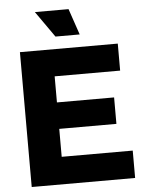

<svg xmlns="http://www.w3.org/2000/svg" viewBox="-61 -986 784 1034"><g transform="rotate(-5 331.0 -468.5)"><path d="M68 0V-729H597V-583H243V-442H552V-299H243V-148H627V0ZM266 -796 167 -937H349L397 -796Z"/></g></svg>

Font: BDO Grotesk ExtraBold
Style: Regular
Weight: 800
Designer: Deni Anggara
Foundry: Lokal Container
Version: Version 2.000